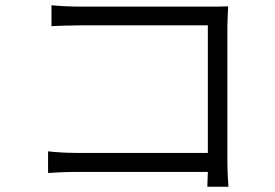

<svg xmlns="http://www.w3.org/2000/svg" viewBox="-20 -701 1040 727"><path d="M162 -128V-46C188 -48 231 -50 272 -50H767L765 6H845C844 -6 841 -50 841 -86V-603C841 -625 843 -655 844 -677C823 -676 795 -676 772 -676H281C249 -676 207 -678 175 -681V-602C197 -603 246 -605 282 -605H767V-122H270C229 -122 186 -125 162 -128Z"/></svg>

Font: Noto Sans CJK SC DemiLight
Style: Regular
Weight: 350
Designer: Ryoko NISHIZUKA 西塚涼子 (kana, bopomofo & ideographs); Paul D. Hunt (Latin, Greek & Cyrillic); Sandoll Communications 산돌커뮤니
Foundry: Adobe
Version: Version 2.004;hotconv 1.0.118;makeotfexe 2.5.65603